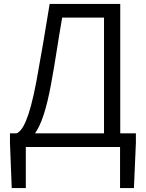

<svg xmlns="http://www.w3.org/2000/svg" viewBox="-20 -752 746 982"><path d="M112 0H594V210H665L675 -21V-70H595V-732H234C208 -573 193 -482 166 -335C129 -139 95 -83 65 -70H31V-21L40 210H112ZM159 -70C190 -113 217 -191 241 -321C265 -450 275 -532 298 -662H512V-70Z"/></svg>

Font: ChiuKong Gothic CL Normal
Style: Regular
Weight: 350
Designer: Ryoko NISHIZUKA 西塚涼子 (kana, bopomofo & ideographs); Paul D. Hunt (Latin, Greek & Cyrillic); Sandoll Communications 산돌커뮤니
Foundry: Adobe
Version: Version 1.300